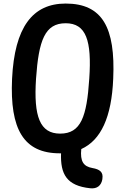

<svg xmlns="http://www.w3.org/2000/svg" viewBox="-20 -816 724 1082"><path d="M317 48H324C320 165 355 231 489 245C527 249 551 230 557 193V191C563 154 542 138 501 131C450 122 431 93 438 24C549 -26 609 -156 618 -372C631 -661 557 -796 350 -796C163 -796 62 -662 48 -372C35 -88 113 48 317 48ZM183 -372C198 -589 233 -685 350 -685C465 -685 498 -588 483 -372C469 -158 436 -63 319 -63C205 -63 169 -159 183 -372Z"/></svg>

Font: 寒蝉团圆体 Round
Style: Regular
Weight: 500
Designer: 寒蝉字型
Version: Version 2.700;Glyphs 3.1.1 (3135)